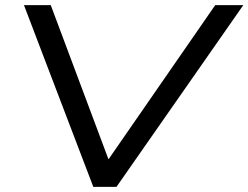

<svg xmlns="http://www.w3.org/2000/svg" viewBox="-20 -725 964 745"><path d="M342 0 73 -705H177L408 -88H388L815 -705H924L432 0Z"/></svg>

Font: Nunito Sans 10pt Expanded
Style: Italic
Weight: 400
Width: 7
Italic angle: -9°
Designer: Vernon Adams
Foundry: Vernon Adams
Version: Version 3.101;gftools[0.9.27]